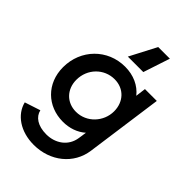

<svg xmlns="http://www.w3.org/2000/svg" viewBox="-290 -905 1237 1237"><g transform="rotate(45 328.5 -286.5)"><path d="M267 220C417 220 536 124 555 -14L628 -541H520L511 -471C470 -523 405 -553 328 -553C169 -553 47 -429 47 -268C47 -120 153 -18 295 -18C355 -18 409 -37 450 -73L442 -18C430 67 358 115 277 115C198 115 151 81 140 32L33 67C55 157 146 220 267 220ZM165 -271C165 -371 242 -448 337 -448C423 -448 481 -385 481 -299C481 -205 406 -123 309 -123C224 -123 165 -185 165 -271ZM294 -611H435L495 -793H389Z"/></g></svg>

Font: Mluvka SemiBold
Style: Italic
Weight: 600
Italic angle: -8°
Designer: Modified by Jiří Krblich, Original typeface by Gumpita Rahayu
Foundry: Gumpita Rahayu & Jiří Krblich
Version: Version 2.000;Glyphs 3.1.1 (3134)